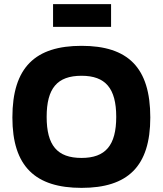

<svg xmlns="http://www.w3.org/2000/svg" viewBox="-20 -901 788 930"><path d="M375 9C152 9 40 -94 40 -332C40 -576 152 -679 375 -679C599 -679 708 -575 708 -332C708 -95 599 9 375 9ZM206 -335C206 -197 257 -136 375 -136C491 -136 543 -197 543 -335C543 -473 491 -534 375 -534C257 -534 206 -473 206 -335ZM237 -771H518V-881H237Z"/></svg>

Font: LT Wave Alt Black
Style: Regular
Weight: 900
Designer: Daniel Lyons
Version: Version 2.5 (Glyphs App)